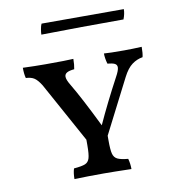

<svg xmlns="http://www.w3.org/2000/svg" viewBox="-77 -743 757 816"><g transform="rotate(-10 301.5 -335.5)"><path d="M558 -502Q558 -474 554 -458Q529 -454 508 -438.5Q487 -423 469 -388L350 -155V-134Q350 -94 354.5 -77Q359 -60 373 -53Q387 -46 419 -43Q425 -21 425 2Q345 0 306 0Q235 0 179 2Q179 -24 185 -43Q220 -46 234 -52Q248 -58 253 -74.5Q258 -91 258 -130V-154L115 -414Q100 -438 86.5 -447Q73 -456 50 -457Q45 -475 45 -502Q97 -500 142 -500Q235 -500 263 -502Q263 -477 259 -458Q237 -456 227 -450Q217 -444 217 -433Q217 -420 231 -397Q271 -330 333 -203Q374 -293 428 -394Q443 -421 443 -434Q443 -445 433.5 -450Q424 -455 402 -457Q395 -482 395 -502Q418 -500 482 -500Q516 -500 558 -502ZM156 -673H511Q511 -653 502 -630Q318 -630 147 -627Q147 -636 149.5 -650.5Q152 -665 156 -673Z"/></g></svg>

Font: Vollkorn SC
Style: Regular
Weight: 400
Designer: Friedrich Althausen
Foundry: Friedrich Althausen
Version: Version 4.015